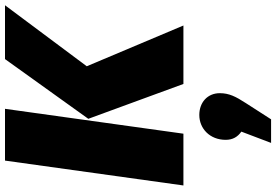

<svg xmlns="http://www.w3.org/2000/svg" viewBox="-184 -552 1078 749"><g transform="rotate(-90 354.5 -177.0)"><path d="M6 0H208L305 -696H103ZM402 0H630L471 -377L709 -696H499L266 -371ZM281 62C228 62 184 103 184 165C184 193 196 212 216 226L172 342H264L327 244C353 204 366 178 366 142C366 94 330 62 281 62Z"/></g></svg>

Font: Fira Sans Heavy
Style: Italic
Weight: 900
Italic angle: -8°
Designer: bBox Type GmbH & Carrois Corporate GbR & Edenspiekermann AG
Foundry: bBox Type GmbH & Carrois Corporate GbR & Edenspiekermann AG
Version: Version 4.301;PS 004.301;hotconv 1.0.88;makeotf.lib2.5.64775